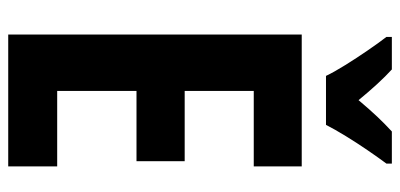

<svg xmlns="http://www.w3.org/2000/svg" viewBox="-273 -700 973 467"><g transform="rotate(90 213.5 -466.5)"><path d="M384.8 0H64V-713.9H384.8V-597.2H201.2V-429.2H372.1V-312H201.2V-119.1H384.8ZM164.6 -772.9Q155.3 -792.5 138.4 -819.6Q121.6 -846.7 103 -873.8Q84.5 -900.9 69.8 -919.9V-933.1H148.9Q165.5 -918 184.6 -897.2Q203.6 -876.5 223.6 -852.1Q246.6 -879.4 263.9 -897.7Q281.2 -916 299.8 -933.1H377.9V-919.9Q363.8 -900.9 345.7 -874.5Q327.6 -848.1 311 -821Q294.4 -793.9 283.7 -772.9Z"/></g></svg>

Font: Open Sans Condensed
Style: Regular
Weight: 400
Width: 3
Designer: Monotype Design Team
Foundry: Monotype Imaging Inc.
Version: Version 3.000